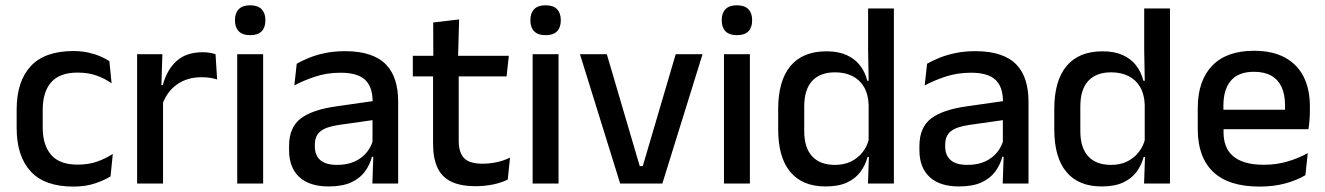

<svg xmlns="http://www.w3.org/2000/svg" viewBox="-20 -694 5012 726"><path d="M257.5 11.5Q148.5 11.5 95.8 -46.2Q43 -104 43 -209.5V-280Q43 -386 96 -443.5Q149 -501 257.5 -501Q287.5 -501 312.8 -495.5Q338 -490 358.5 -481.2Q379 -472.5 393.5 -463L402 -379Q378 -396 346.5 -407.8Q315 -419.5 273 -419.5Q206 -419.5 173.8 -383.2Q141.5 -347 141.5 -278V-212Q141.5 -144.5 173.8 -108Q206 -71.5 273 -71.5Q315.5 -71.5 348 -83.2Q380.5 -95 406.5 -112L398 -27Q375 -12.5 339.2 -0.5Q303.5 11.5 257.5 11.5Z M592.5 -295.5 571.5 -372H595.5Q611 -430 647.5 -463.2Q684 -496.5 747 -496.5Q762 -496.5 773.8 -494.2Q785.5 -492 795 -489L801 -393.5Q789 -397.5 774 -399.8Q759 -402 741.5 -402Q688 -402 649 -374.5Q610 -347 592.5 -295.5ZM498.5 0V-489H594L589.5 -346.5L596.5 -339.5V0Z M877 0V-489H975V0ZM926 -561Q897 -561 882.8 -575.8Q868.5 -590.5 868.5 -616.5V-618.5Q868.5 -644.5 882.8 -659.2Q897 -674 926 -674Q955 -674 969.2 -659.2Q983.5 -644.5 983.5 -618.5V-616.5Q983.5 -590 969.2 -575.5Q955 -561 926 -561Z M1388 0 1392 -116 1388.5 -131V-285L1389 -309.5Q1389 -366 1360.2 -392.5Q1331.5 -419 1268 -419Q1216.5 -419 1172.5 -404.5Q1128.5 -390 1093 -371L1102 -453Q1122 -464.5 1149 -475.5Q1176 -486.5 1210 -493.5Q1244 -500.5 1284.5 -500.5Q1340 -500.5 1378.5 -487.2Q1417 -474 1440.5 -449Q1464 -424 1474.8 -389Q1485.5 -354 1485.5 -311V0ZM1222.5 11Q1150 11 1111.5 -24.8Q1073 -60.5 1073 -126.5V-141.5Q1073 -211.5 1116.2 -245.2Q1159.5 -279 1252.5 -292L1399.5 -313L1405 -242L1264 -222Q1213.5 -215 1192 -197.8Q1170.5 -180.5 1170.5 -147V-140Q1170.5 -106.5 1191.2 -88.5Q1212 -70.5 1254.5 -70.5Q1293.5 -70.5 1321.5 -83.5Q1349.5 -96.5 1367 -118.2Q1384.5 -140 1391 -166.5L1404.5 -101H1386.5Q1378.5 -71 1360 -45.5Q1341.5 -20 1308.2 -4.5Q1275 11 1222.5 11Z M1779 10Q1720.5 10 1685 -7.8Q1649.5 -25.5 1633.5 -61.2Q1617.5 -97 1617.5 -150.5V-449.5H1714.5V-162Q1714.5 -117 1735 -96Q1755.5 -75 1804 -75Q1833 -75 1859.5 -81Q1886 -87 1908.5 -98L1900 -15Q1876 -3 1844.5 3.5Q1813 10 1779 10ZM1541 -405V-483H1904L1895.5 -405ZM1618.5 -474.5 1618 -609 1716 -620.5 1712 -474.5Z M1994 0V-489H2092V0ZM2043 -561Q2014 -561 1999.8 -575.8Q1985.5 -590.5 1985.5 -616.5V-618.5Q1985.5 -644.5 1999.8 -659.2Q2014 -674 2043 -674Q2072 -674 2086.2 -659.2Q2100.5 -644.5 2100.5 -618.5V-616.5Q2100.5 -590 2086.2 -575.5Q2072 -561 2043 -561Z M2410.5 -66 2535 -489H2636.5L2484.5 0H2325L2173 -489H2274.5L2399 -66Z M2717.5 0V-489H2815.5V0ZM2766.5 -561Q2737.5 -561 2723.2 -575.8Q2709 -590.5 2709 -616.5V-618.5Q2709 -644.5 2723.2 -659.2Q2737.5 -674 2766.5 -674Q2795.5 -674 2809.8 -659.2Q2824 -644.5 2824 -618.5V-616.5Q2824 -590 2809.8 -575.5Q2795.5 -561 2766.5 -561Z M3101.5 11Q3014 11 2968.2 -44Q2922.5 -99 2922.5 -204.5V-282Q2922.5 -388.5 2968.8 -444.2Q3015 -500 3105.5 -500Q3149 -500 3180.2 -486.2Q3211.5 -472.5 3231.2 -447.5Q3251 -422.5 3259.5 -388.5H3292L3264.5 -298Q3263 -338 3247 -365.2Q3231 -392.5 3203 -406.5Q3175 -420.5 3137.5 -420.5Q3081 -420.5 3051 -388Q3021 -355.5 3021 -291.5V-198Q3021 -135.5 3050.8 -103Q3080.5 -70.5 3137.5 -70.5Q3172 -70.5 3198.2 -83.5Q3224.5 -96.5 3242 -119Q3259.5 -141.5 3266 -169.5L3289 -100.5H3260.5Q3252.5 -70 3233.8 -44.5Q3215 -19 3183 -4Q3151 11 3101.5 11ZM3262 0 3266 -114.5 3264.5 -145.5V-348.5L3265 -367.5L3262.5 -506V-662H3360V0Z M3771.5 0 3775.5 -116 3772 -131V-285L3772.5 -309.5Q3772.5 -366 3743.8 -392.5Q3715 -419 3651.5 -419Q3600 -419 3556 -404.5Q3512 -390 3476.5 -371L3485.5 -453Q3505.5 -464.5 3532.5 -475.5Q3559.5 -486.5 3593.5 -493.5Q3627.5 -500.5 3668 -500.5Q3723.5 -500.5 3762 -487.2Q3800.5 -474 3824 -449Q3847.5 -424 3858.2 -389Q3869 -354 3869 -311V0ZM3606 11Q3533.5 11 3495 -24.8Q3456.5 -60.5 3456.5 -126.5V-141.5Q3456.5 -211.5 3499.8 -245.2Q3543 -279 3636 -292L3783 -313L3788.5 -242L3647.5 -222Q3597 -215 3575.5 -197.8Q3554 -180.5 3554 -147V-140Q3554 -106.5 3574.8 -88.5Q3595.5 -70.5 3638 -70.5Q3677 -70.5 3705 -83.5Q3733 -96.5 3750.5 -118.2Q3768 -140 3774.5 -166.5L3788 -101H3770Q3762 -71 3743.5 -45.5Q3725 -20 3691.8 -4.5Q3658.5 11 3606 11Z M4145.5 11Q4058 11 4012.2 -44Q3966.5 -99 3966.5 -204.5V-282Q3966.5 -388.5 4012.8 -444.2Q4059 -500 4149.5 -500Q4193 -500 4224.2 -486.2Q4255.5 -472.5 4275.2 -447.5Q4295 -422.5 4303.5 -388.5H4336L4308.5 -298Q4307 -338 4291 -365.2Q4275 -392.5 4247 -406.5Q4219 -420.5 4181.5 -420.5Q4125 -420.5 4095 -388Q4065 -355.5 4065 -291.5V-198Q4065 -135.5 4094.8 -103Q4124.5 -70.5 4181.5 -70.5Q4216 -70.5 4242.2 -83.5Q4268.5 -96.5 4286 -119Q4303.5 -141.5 4310 -169.5L4333 -100.5H4304.5Q4296.5 -70 4277.8 -44.5Q4259 -19 4227 -4Q4195 11 4145.5 11ZM4306 0 4310 -114.5 4308.5 -145.5V-348.5L4309 -367.5L4306.5 -506V-662H4404V0Z M4742.5 11.5Q4625.5 11.5 4567.2 -44.2Q4509 -100 4509 -205V-285Q4509 -388.5 4563.2 -445.2Q4617.5 -502 4721.5 -502Q4792 -502 4839 -476.2Q4886 -450.5 4909.5 -403.5Q4933 -356.5 4933 -292V-273.5Q4933 -256.5 4931.5 -239Q4930 -221.5 4927.5 -205.5H4837.5Q4838.5 -231.5 4838.8 -254.5Q4839 -277.5 4839 -296.5Q4839 -337 4826 -365Q4813 -393 4787 -407.8Q4761 -422.5 4721.5 -422.5Q4663 -422.5 4634.5 -389.2Q4606 -356 4606 -294.5V-248.5L4606.5 -237V-193.5Q4606.5 -166 4614.8 -143.5Q4623 -121 4641.2 -104.8Q4659.5 -88.5 4688.5 -79.8Q4717.5 -71 4759 -71Q4806 -71 4847.2 -83Q4888.5 -95 4925 -115L4916 -31.5Q4883 -12 4839.2 -0.2Q4795.5 11.5 4742.5 11.5ZM4561 -205.5V-279H4907.5V-205.5Z"/></svg>

Font: Anek Odia Medium
Style: Regular
Weight: 500
Designer: Yesha Goshar & Mahesh Sahu (Odia), Yesha Goshar (Latin)
Foundry: Ek Type
Version: Version 1.003